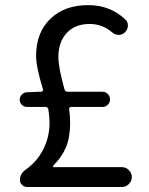

<svg xmlns="http://www.w3.org/2000/svg" viewBox="-20 -746 595 766"><path d="M193.4 -79.1H466.8Q482.4 -79.1 494.1 -67.4Q505.9 -55.7 505.9 -39.6Q505.9 -23.4 494.1 -11.7Q482.4 0 466.8 0H87.9Q76.2 0 67.9 -8.3Q59.6 -16.6 59.6 -28.3Q59.6 -53.7 84 -70.3Q128.9 -102.5 153.3 -151.4Q177.7 -200.2 177.7 -256.8Q177.7 -279.3 172.9 -309.6Q170.9 -319.3 161.1 -319.3H87.9Q76.2 -319.3 67.4 -327.6Q58.6 -335.9 58.6 -348.1Q58.6 -360.4 67.4 -369.1Q76.2 -377.9 87.9 -377.9L133.8 -379.9H144.5Q147.5 -379.9 149.9 -382.8Q152.3 -385.7 151.4 -389.6Q124 -479.5 124 -522.5Q124 -616.2 180.7 -670.9Q237.3 -725.6 332 -725.6Q418.9 -725.6 479.5 -668.9Q491.2 -658.2 490.2 -642.6Q489.3 -627 477.5 -616.2Q466.8 -606.4 452.1 -606.9Q437.5 -607.4 425.8 -618.2Q387.7 -650.4 337.9 -650.4Q279.3 -650.4 246.1 -614.3Q212.9 -578.1 212.9 -518.6Q212.9 -476.6 237.3 -389.6Q240.2 -379.9 250 -379.9H388.7Q401.4 -379.9 410.2 -371.1Q418.9 -362.3 418.9 -349.6Q418.9 -336.9 410.2 -328.1Q401.4 -319.3 388.7 -319.3H263.7Q259.8 -319.3 257.3 -316.4Q254.9 -313.5 255.9 -309.6Q259.8 -284.2 259.8 -255.9Q259.8 -199.2 243.7 -159.7Q227.5 -120.1 192.4 -85Q191.4 -83 191.4 -81.1Q191.4 -79.1 193.4 -79.1Z"/></svg>

Font: Gen Jyuu GothicX Regular
Style: Regular
Weight: 400
Designer: [Source Han Sans]
Ryoko NISHIZUKA  (kana & ideographs); Paul D. Hunt (Latin, Greek & Cyrillic); Wenlong ZHANG  (bopomofo
Version: Version 1.002.20150607